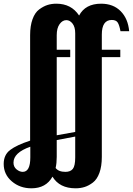

<svg xmlns="http://www.w3.org/2000/svg" viewBox="-116 -769 719 1039"><path d="M-96 118Q-96 69 -61 42.5Q-26 16 47 -8V-579Q47 -629 60 -665Q73 -701 96 -718Q119 -735 141 -742Q163 -749 189 -749Q270 -749 312 -685Q346 -749 431 -749Q497 -749 537 -708.5Q577 -668 583 -600H536Q530 -633 521 -647Q512 -661 489 -661Q435 -661 435 -582V-500H535V-460H435V80Q435 131 422 166.5Q409 202 386.5 219Q364 236 341.5 243Q319 250 293 250Q206 250 168 187Q133 250 54 250Q-8 250 -52 212.5Q-96 175 -96 118ZM-43 111Q-43 134 -26.5 147.5Q-10 161 7 161Q48 161 48 83V25Q-43 57 -43 111ZM185 140Q201 161 238 161Q265 161 278 145Q291 129 291 83V-30L191 -11V80Q191 114 185 140ZM191 -37 291 -55V-589Q291 -623 276.5 -641.5Q262 -660 243 -660Q222 -660 206.5 -638.5Q191 -617 191 -579V-500H264V-460H191Z"/></svg>

Font: Lobster Two
Style: Bold
Weight: 700
Designer: Pablo Impallari
Foundry: Pablo Impallari. www.impallari.com
Version: Version 1.006